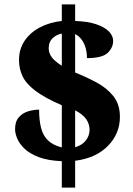

<svg xmlns="http://www.w3.org/2000/svg" viewBox="-20 -780 609 879"><path d="M263 -42Q198 -45 156.5 -61Q115 -77 91.5 -100Q68 -123 58.5 -146.5Q49 -170 49 -188Q49 -224 66.5 -243.5Q84 -263 109.5 -270.5Q135 -278 159 -278Q159 -230 168 -194.5Q177 -159 200 -137Q223 -115 263 -105V-298Q185 -332 142.5 -364Q100 -396 83.5 -430.5Q67 -465 67 -505Q67 -555 92.5 -593Q118 -631 162.5 -654.5Q207 -678 263 -684V-760H324V-684Q382 -682 420.5 -669Q459 -656 478.5 -636Q498 -616 498 -593Q498 -562 473 -538Q448 -514 378 -514Q378 -542 371 -564Q364 -586 352 -601Q340 -616 324 -624V-448Q374 -428 421 -403Q468 -378 498.5 -340.5Q529 -303 529 -245Q529 -168 474 -112Q419 -56 324 -44V79H263ZM324 -106Q356 -115 373 -137Q390 -159 390 -186Q390 -212 375 -234Q360 -256 324 -275ZM263 -626Q241 -623 222 -606Q203 -589 203 -559Q203 -545 209 -531.5Q215 -518 228.5 -505Q242 -492 263 -479Z"/></svg>

Font: Noto Rashi Hebrew Black
Style: Regular
Weight: 900
Version: Version 1.006